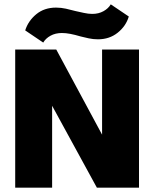

<svg xmlns="http://www.w3.org/2000/svg" viewBox="-20 -864 710 884"><path d="M50 0V-636H239L450 -244V-636H620V0H426L220 -377V0ZM179 -668 96 -724Q110 -768 147 -798.5Q184 -829 238 -829Q261 -829 283.5 -824Q306 -819 328 -813Q346 -809 366.5 -804.5Q387 -800 405 -800Q434 -800 456.5 -812.5Q479 -825 490 -844L573 -788Q560 -744 522 -713.5Q484 -683 431 -683Q409 -683 388.5 -687.5Q368 -692 352 -696Q325 -704 304 -708Q283 -712 265 -712Q235 -712 212.5 -699.5Q190 -687 179 -668Z"/></svg>

Font: Braah One
Style: Regular
Weight: 400
Designer: Ashish Kumar
Foundry: Ashish Kumar
Version: Version 1.001; ttfautohint (v1.8.4.7-5d5b);gftools[0.9.29]